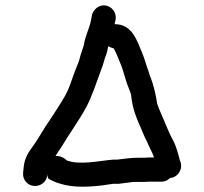

<svg xmlns="http://www.w3.org/2000/svg" viewBox="-20 -657 769 723"><path d="M408 -475C408 -474 408 -474 409 -473C418 -459 425 -437 433 -419C446 -389 452 -355 464 -327C465 -323 474 -304 474 -297L476 -281L480 -259C486 -231 499 -201 510 -176C518 -159 524 -140 533 -125L539 -111C546 -95 553 -84 559 -67C559 -66 559 -65 560 -64H536C531 -63 525 -63 520 -63H500C471 -63 448 -59 422 -56H407C355 -52 281 -34 231 -53C222 -63 207 -70 189 -70C198 -83 207 -97 216 -111C244 -158 278 -204 304 -252C326 -292 346 -355 363 -400C368 -412 371 -426 375 -438L381 -454C384 -464 385 -471 387 -480C387 -481 387 -482 388 -483C394 -479 400 -477 408 -475ZM482 28H520C527 28 533 28 539 27H589C601 27 612 22 621 13C625 13 629 12 632 11C654 3 671 -25 657 -54C652 -75 645 -99 637 -118L629 -134C621 -148 614 -164 608 -179L602 -193C593 -216 580 -242 572 -266C567 -299 559 -335 548 -363C544 -371 542 -382 538 -392C531 -410 524 -438 516 -456C496 -504 478 -566 412 -566C412 -569 412 -571 413 -573C423 -602 407 -628 383 -635C356 -643 333 -623 327 -603C324 -591 322 -572 317 -559C310 -536 299 -513 296 -488C291 -473 288 -463 283 -448C277 -423 274 -419 261 -386C247 -348 242 -327 225 -296C209 -268 187 -235 169 -207C148 -178 130 -144 110 -115C90 -86 73 -68 69 -26L67 -6C66 6 69 17 77 27C103 58 154 42 158 3V-2C159 9 161 15 164 17C181 27 204 35 227 40C281 52 354 44 407 35H428C447 33 464 30 482 28Z"/></svg>

Font: Dictator
Style: Regular
Weight: 500
Version: Version MIL.1277